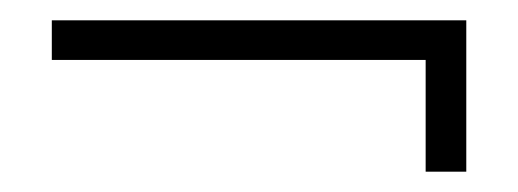

<svg xmlns="http://www.w3.org/2000/svg" viewBox="-20 -395 510 189"><path d="M439 -226H399V-336H31V-375H439Z"/></svg>

Font: Moniqa SemBd Heading
Style: Regular
Weight: 600
Designer: Rajesh Rajput
Foundry: Rajesh Rajput
Version: Version 1.000